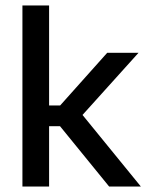

<svg xmlns="http://www.w3.org/2000/svg" viewBox="-20 -682 546 702"><path d="M379 0 199.5 -220.5H151V-296.5H200L372 -489H486.5L272.5 -251.5V-273L495 0ZM62 0V-662H159.5V0Z"/></svg>

Font: Anek Gurmukhi Medium Medium
Style: Regular
Weight: 500
Version: Version 1.003